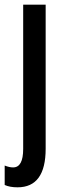

<svg xmlns="http://www.w3.org/2000/svg" viewBox="-37 -560 278 820"><path d="M38 240Q5 240 -17 230V147Q3 155 19 155Q62 155 62 76V-540H158V75Q158 240 38 240Z"/></svg>

Font: Noto Sans Lao UI ExtCond Med
Style: Regular
Weight: 500
Width: 2
Designer: Monotype Design Team
Foundry: Monotype Imaging Inc.
Version: Version 2.000; ttfautohint (v1.8.4.7-5d5b)